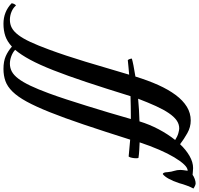

<svg xmlns="http://www.w3.org/2000/svg" viewBox="-238 -768 1176 1135"><g transform="rotate(90 350.5 -201.0)"><path d="M793 -722Q776 -722 756 -701Q736 -680 713.5 -642.5Q691 -605 668.5 -553Q646 -501 625 -438Q648 -437 673.5 -435.5Q699 -434 717 -431Q719 -427 719 -417Q719 -406 716.5 -393Q714 -380 709 -373Q684 -375 659.5 -377.5Q635 -380 609 -382Q559 -224 519.5 -107Q480 10 446.5 93.5Q413 177 384 230Q355 283 325 313.5Q295 344 262.5 355.5Q230 367 191 367Q146 367 115.5 353.5Q85 340 59 317Q29 345 -3.5 356Q-36 367 -76 367Q-147 367 -197 319Q-197 312 -193 304Q-189 296 -184 293Q-170 310 -147 319.5Q-124 329 -99 329Q-73 329 -51.5 317.5Q-30 306 -9.5 279Q11 252 31.5 208Q52 164 76 99Q113 -1 148 -117Q183 -233 225 -376Q202 -374 180 -372Q158 -370 139 -368Q135 -372 132.5 -379Q130 -386 130 -392Q143 -396 170.5 -401.5Q198 -407 236 -413Q259 -488 286 -548Q313 -608 345 -651Q377 -694 414.5 -717Q452 -740 496 -740Q535 -740 570.5 -720Q606 -700 636 -677Q669 -712 705.5 -733Q742 -754 777 -754Q788 -754 799.5 -752.5Q811 -751 817 -751Q826 -758 841 -763.5Q856 -769 867 -769Q879 -769 898 -756Q890 -742 881 -718Q872 -694 866 -671Q841 -597 813 -575Q802 -575 801 -604Q799 -626 793.5 -642.5Q788 -659 788 -679Q788 -685 789 -693.5Q790 -702 793 -722ZM335 99Q352 53 371 -5Q390 -63 409.5 -126Q429 -189 449 -255.5Q469 -322 487 -386H468Q442 -386 412.5 -385.5Q383 -385 352 -384Q306 -235 268.5 -122.5Q231 -10 198.5 72.5Q166 155 136.5 209.5Q107 264 78 298Q93 312 115.5 320.5Q138 329 160 329Q185 329 206.5 317.5Q228 306 248.5 279Q269 252 290 208Q311 164 335 99ZM501 -437Q519 -496 547.5 -550Q576 -604 611 -648Q589 -662 570 -667Q551 -672 543 -672Q517 -672 495 -656.5Q473 -641 452 -610Q431 -579 410.5 -534Q390 -489 367 -429Q399 -432 432.5 -434Q466 -436 501 -437Z"/></g></svg>

Font: Sweet Mavka Script
Style: Regular
Weight: 500
Designer: Pablo Impallari/Anastassiya Vishnevskaya
Foundry: Pablo Impallari/ Anastassiya Vishnevskaya
Version: Version 2.0/www.impallari.com/   behance.net/sweetcherry